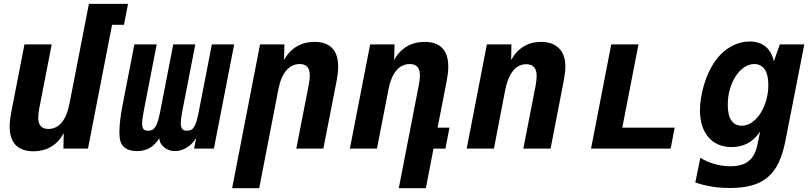

<svg xmlns="http://www.w3.org/2000/svg" viewBox="-20 -780 4254 1008"><path d="M155.3 14.2Q94.2 14.2 62.5 -18.3Q30.8 -50.8 30.8 -116.2Q30.8 -133.3 33 -151.9Q35.2 -170.4 39.1 -190.9L108.4 -546.9H251.5L186.5 -212.9Q180.7 -183.6 180.7 -162.6Q180.7 -103 233.9 -103Q274.9 -103 303.2 -136Q331.5 -168.9 344.2 -232.9L446.8 -759.8H652.3L630.9 -649.9H568.4L441.9 0H313L314.5 -81.1Q290 -34.7 249.3 -10.3Q208.5 14.2 155.3 14.2Z M700.2 13.2Q666 13.2 643.8 1Q621.6 -11.2 613.3 -35.6Q606.9 -53.2 606.9 -86.4Q606.9 -114.7 611.3 -152.3Q615.7 -189.9 625.5 -238.8L685.5 -546.9H802.7L734.4 -195.8Q730.5 -174.3 728.3 -158.7Q726.1 -143.1 726.1 -131.3Q726.1 -126.5 726.6 -122.1Q727.1 -117.7 728 -113.8Q731.4 -102.1 738.3 -97.9Q745.1 -93.8 757.3 -93.8Q770 -93.8 779.1 -98.1Q788.1 -102.5 795.9 -114.7Q803.7 -127 809.6 -146.2Q815.4 -165.5 821.3 -195.8L889.6 -546.9H1005.4L937 -195.8Q929.2 -156.7 929.2 -132.8Q929.2 -127.4 929.7 -123Q930.2 -118.7 931.2 -114.7Q934.1 -104 940.9 -98.9Q947.8 -93.8 961.9 -93.8Q973.6 -93.8 982.7 -97.9Q991.7 -102.1 999 -113.8Q1006.3 -125.5 1012.2 -145.3Q1018.1 -165 1023.9 -195.8L1092.3 -546.9H1209.5L1103 0H999L1010.3 -56.6Q1001.5 -41 989.3 -28.3Q977.1 -15.6 962.4 -6.3Q947.8 2.9 931.6 8.1Q915.5 13.2 898.9 13.2Q881.3 13.2 866.9 7.8Q852.5 2.4 841.3 -6.8Q831.1 -15.1 824 -27.1Q816.9 -39.1 816.9 -54.7Q792.5 -17.1 764.2 -2Q735.8 13.2 700.2 13.2Z M1345.2 -546.9H1473.1L1471.2 -464.8Q1496.1 -511.2 1537.1 -535.6Q1578.1 -560.1 1631.3 -560.1Q1692.4 -560.1 1723.9 -527.6Q1755.4 -495.1 1755.4 -429.7Q1755.4 -412.6 1753.2 -394.3Q1751 -376 1747.1 -355L1677.7 0H1535.6L1600.6 -333Q1606.4 -362.8 1606.4 -383.3Q1606.4 -414.6 1593 -429.2Q1579.6 -443.8 1553.2 -443.8Q1512.2 -443.8 1483.4 -410.4Q1454.6 -377 1441.9 -313L1340.8 208H1198.7Z M2178.7 -333Q2184.6 -362.8 2184.6 -383.3Q2184.6 -414.6 2171.1 -429.2Q2157.7 -443.8 2131.3 -443.8Q2089.4 -443.8 2060.8 -409.7Q2032.2 -375.5 2020 -313L1959 0H1816.9L1923.3 -546.9H2051.3L2049.3 -464.8Q2074.2 -511.2 2115.2 -535.6Q2156.2 -560.1 2209.5 -560.1Q2270.5 -560.1 2302 -527.6Q2333.5 -495.1 2333.5 -429.7Q2333.5 -412.6 2331.3 -394.3Q2329.1 -376 2325.2 -355L2277.3 -109.9H2339.8L2318.4 0H2255.9L2215.8 208H2073.7Z M2536.1 -546.9H2665L2663.6 -464.8Q2687 -509.3 2727.1 -534.7Q2767.1 -560.1 2820.3 -560.1Q2880.9 -560.1 2914.6 -526.4Q2948.2 -492.7 2948.2 -430.7Q2948.2 -415 2946 -397Q2943.8 -378.9 2939.5 -355.5L2870.6 0H2727.5L2792.5 -333Q2794.9 -345.7 2796.1 -358.9Q2797.4 -372.1 2797.4 -380.9Q2797.4 -413.1 2783.4 -428Q2769.5 -442.9 2743.2 -442.9Q2701.7 -442.9 2673.3 -408Q2645 -373 2632.3 -307.1L2573.2 0H2430.2Z M3189 -546.9H3332L3247.1 -109.9H3522L3501 0H3083Z M3811.5 207Q3761.2 207 3717.3 199.7Q3673.3 192.4 3630.4 178.2L3656.7 48.8Q3693.4 70.8 3733.6 81.8Q3773.9 92.8 3814.5 92.8Q3846.7 92.8 3870.8 85.7Q3895 78.6 3912.4 64Q3929.7 49.3 3940.7 27.3Q3951.7 5.4 3957.5 -24.9L3970.7 -89.8Q3943.4 -47.9 3905.5 -27.8Q3867.7 -7.8 3821.3 -7.8Q3783.2 -7.8 3752.4 -20.8Q3721.7 -33.7 3700 -58.6Q3678.2 -83.5 3666.5 -119.4Q3654.8 -155.3 3654.8 -201.2Q3654.8 -232.4 3660.4 -266.8Q3666 -301.3 3676 -334.7Q3686 -368.2 3700.2 -399.2Q3714.4 -430.2 3731.4 -455.1Q3766.6 -505.9 3814.9 -533.9Q3863.3 -562 3916 -562Q3966.8 -562 3999.5 -535.2Q4032.2 -508.3 4042.5 -458L4074.2 -546.9H4202.6L4103.5 -41Q4090.3 26.4 4067.9 73.7Q4045.4 121.1 4010.3 150.6Q3975.1 180.2 3926.3 193.6Q3877.4 207 3811.5 207ZM3873.5 -120.1Q3902.8 -120.1 3928.2 -137.9Q3953.6 -155.8 3972.7 -185.5Q3991.7 -215.3 4002.7 -253.9Q4013.7 -292.5 4013.7 -334Q4013.7 -390.1 3993.9 -417Q3974.1 -443.8 3940.4 -443.8Q3911.6 -443.8 3886.2 -426.3Q3860.8 -408.7 3841.8 -379.2Q3822.8 -349.6 3811.8 -311Q3800.8 -272.5 3800.8 -230Q3800.8 -173.8 3820.1 -147Q3839.4 -120.1 3873.5 -120.1Z"/></svg>

Font: Hack
Style: Bold Italic
Weight: 700
Italic angle: -11°
Monospace: yes
Designer: Christopher Simpkins
Foundry: Christopher Simpkins
Version: Version 2.017; ttfautohint (v1.4.1) -l 4 -r 80 -G 350 -x 0 -